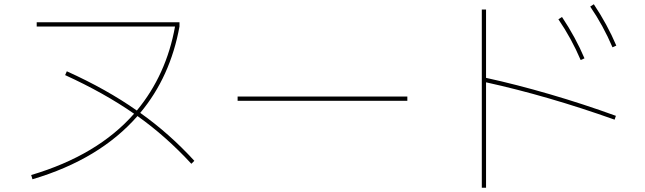

<svg xmlns="http://www.w3.org/2000/svg" viewBox="-20 -825 3040 905"><path d="M612 -289Q471 -387 287 -471L295 -489Q483 -404 625 -304Q764 -472 805 -700H153V-720H826V-700Q783 -463 641 -293Q779 -195 896 -67L882 -53Q762 -183 628 -278Q450 -74 133 20L127 0Q440 -93 612 -289Z M1100 -370H1900V-350H1100Z M2612 -734 2629 -745Q2693 -649 2735 -550L2717 -542Q2673 -645 2612 -734ZM2779 -805Q2843 -709 2885 -610L2867 -602Q2823 -705 2762 -794ZM2271 -437V60H2251V-780H2271V-458Q2413 -427 2571 -381Q2729 -335 2883 -279L2877 -261Q2562 -373 2271 -437Z"/></svg>

Font: Enso Thin
Style: Regular
Weight: 100
Designer: Coji Morishita
Foundry: UNDERFOREST DESIGN
Version: Version 1.000